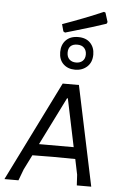

<svg xmlns="http://www.w3.org/2000/svg" viewBox="-62 -913 611 954"><g transform="rotate(5 244.0 -435.5)"><path d="M430 0H358L355 -53L339 -130L226 -131L125 -130L88 -56L67 0H-3L244 -498H325ZM276 -427H272L153 -188H326ZM383 -655Q383 -616 359 -594Q335 -572 299 -572Q263 -572 240.5 -593.5Q218 -615 218 -653Q218 -690 240 -712.5Q262 -735 301 -735Q340 -735 361.5 -712.5Q383 -690 383 -655ZM255 -654Q255 -632 267.5 -620Q280 -608 301 -608Q321 -608 333.5 -619.5Q346 -631 346 -652Q346 -672 334 -684.5Q322 -697 300 -697Q278 -697 266.5 -686Q255 -675 255 -654ZM425 -867.9 439.5 -821.8 435.4 -813.2Q372.3 -791.7 279.3 -764.9L233.4 -751.4L224.9 -756.4L215.2 -791.9Q326.8 -831.6 417.3 -870.8Z"/></g></svg>

Font: Alegreya Sans SC
Style: Italic
Weight: 400
Italic angle: -7°
Designer: Juan Pablo del Peral
Foundry: Huerta Tipografica
Version: Version 2.008; ttfautohint (v1.6)